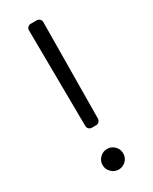

<svg xmlns="http://www.w3.org/2000/svg" viewBox="-192 -773 658 826"><g transform="rotate(-30 136.5 -360.5)"><path d="M105.1 -229 100.9 -706.3Q100.5 -714.8 106.7 -721.1Q112.9 -727.3 121.4 -727.3H151.3Q160.2 -727.3 166.2 -721.1Q172.2 -714.8 172.2 -706.3L168 -229Q167.6 -220.5 161.6 -214.5Q155.5 -208.5 147 -208.5H125.7Q117.2 -208.5 111.2 -214.5Q105.1 -220.5 105.1 -229ZM100.5 -82Q115.4 -96.9 136.4 -96.9Q157.3 -96.9 172.6 -82Q187.5 -67.1 187.5 -45.8Q187.5 -31.6 180.8 -20.2Q174.4 -9.2 162.3 -1.8Q150.2 5.3 136.4 5.3Q115.4 5.3 100.5 -9.9Q85.2 -24.9 85.2 -45.8Q85.2 -67.1 100.5 -82Z"/></g></svg>

Font: DeltaSans Light
Style: Regular
Weight: 300
Designer: Rasmus Andersson
Foundry: rsms
Version: Version 3.012